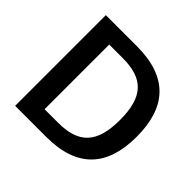

<svg xmlns="http://www.w3.org/2000/svg" viewBox="-163 -811 973 973"><g transform="rotate(45 323.0 -325.0)"><path d="M291.7 0C519.2 0 615.8 -119.2 615.8 -325C615.8 -530.8 519.2 -650 291.7 -650H69.2V0ZM186.7 -556.7H283.3C430.8 -556.7 495.8 -491.7 495.8 -325C495.8 -159.2 430.8 -93.3 283.3 -93.3H186.7Z"/></g></svg>

Font: Familjen Grotesk Medium
Style: Regular
Weight: 500
Designer: Anders Wikstroem, Jonas Baeckman, Matilda Gysing, Kristian Moeller
Foundry: Familjen STHLM AB
Version: Version 2.000